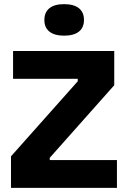

<svg xmlns="http://www.w3.org/2000/svg" viewBox="-20 -906 616 926"><path d="M33 0V-152L355 -514V-526H43V-660H531V-495L220 -145V-134H544V0ZM289 -734Q243 -734 218.5 -753.5Q194 -773 194 -809Q194 -847 218.5 -866.5Q243 -886 289 -886Q336 -886 360.5 -866.5Q385 -847 385 -810Q385 -773 360.5 -753.5Q336 -734 289 -734Z"/></svg>

Font: Bricolage Grotesque 96pt ExtraBold ExtraBold
Style: Regular
Weight: 800
Version: Version 1.001;gftools[0.9.33.dev8+g029e19f]